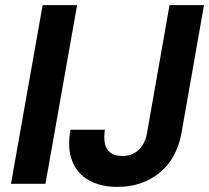

<svg xmlns="http://www.w3.org/2000/svg" viewBox="-20 -720 819 752"><path d="M23 0 147 -700H282L158 0ZM440 12Q374 12 328 -14Q282 -40 262.5 -90Q243 -140 256 -212H391Q386 -180 391 -157Q396 -134 413 -121.5Q430 -109 459 -109Q487 -109 506.5 -120.5Q526 -132 539 -152.5Q552 -173 556 -200L644 -700H779L691 -200Q673 -99 605 -43.5Q537 12 440 12Z"/></svg>

Font: DM Sans 24pt
Style: Bold Italic
Weight: 700
Italic angle: -10°
Designer: Colophon Foundry, Jonny Pinhorn
Foundry: Colophon Foundry
Version: Version 4.004;gftools[0.9.30]